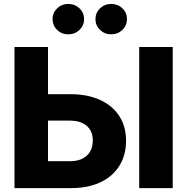

<svg xmlns="http://www.w3.org/2000/svg" viewBox="-20 -970 965 990"><path d="M163.1 -484.4H341.8Q430.7 -484.4 495.1 -455.1Q559.6 -425.8 594.7 -372.1Q629.9 -318.4 629.9 -244.6Q629.9 -169.4 595.2 -114.5Q560.5 -59.6 497.1 -29.8Q433.6 0 345.7 0H54.7V-727.5H227.5V-138.7H339.8Q396 -138.7 427.2 -167.2Q458.5 -195.8 458.5 -246.1Q458.5 -278.3 444.3 -301Q430.2 -323.7 403.8 -335.9Q377.4 -348.1 339.8 -348.1H163.1ZM870.6 -727.5V0H697.8V-727.5ZM553.2 -793Q519.5 -793 495.8 -815.9Q472.2 -838.9 472.2 -871.6Q472.2 -904.3 495.8 -927Q519.5 -949.7 553.2 -949.7Q587.4 -949.7 611.1 -927Q634.8 -904.3 634.8 -871.6Q634.8 -838.9 611.1 -815.9Q587.4 -793 553.2 -793ZM332 -793Q297.9 -793 274.4 -815.9Q251 -838.9 251 -871.6Q251 -904.3 274.7 -927Q298.3 -949.7 332 -949.7Q366.2 -949.7 389.9 -927Q413.6 -904.3 413.6 -871.6Q413.6 -838.9 389.9 -815.9Q366.2 -793 332 -793Z"/></svg>

Font: Inter 18pt ExtraBold
Style: Regular
Weight: 800
Designer: Rasmus Andersson
Foundry: rsms
Version: Version 4.001;git-66647c0bb